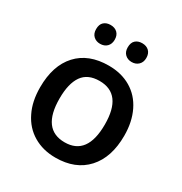

<svg xmlns="http://www.w3.org/2000/svg" viewBox="-174 -870 959 1010"><g transform="rotate(30 305.5 -365.0)"><path d="M208 -626Q234 -626 249.5 -641.5Q265 -657 265 -683Q265 -710 249.5 -725Q234 -740 208 -740Q183 -740 167.5 -726Q152 -712 152 -683Q152 -656 168 -641Q184 -626 208 -626ZM400 -626Q425 -626 441 -641.5Q457 -657 457 -683Q457 -710 441.5 -725Q426 -740 400 -740Q375 -740 359.5 -726Q344 -712 344 -683Q344 -656 360 -641Q376 -626 400 -626ZM307 -550Q185 -550 117.5 -476.5Q50 -403 50 -271Q50 -185 81 -123Q112 -59 170 -24.5Q228 10 304 10Q425 10 493 -64.5Q561 -139 561 -271Q561 -355 530 -418.5Q499 -482 441.5 -516Q384 -550 307 -550ZM305 -456Q443 -456 443 -271Q443 -84 306 -84Q168 -84 168 -271Q168 -362 201 -409Q234 -456 305 -456Z"/></g></svg>

Font: OpenSansMMV
Style: Semibold
Weight: 600
Designer: Steve Matteson
Foundry: Ascender Corporation
Version: Version 6.000